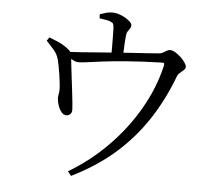

<svg xmlns="http://www.w3.org/2000/svg" viewBox="-56 -838 1112 954"><g transform="rotate(5 500.0 -360.5)"><path d="M153.4 -606.8 165.4 -624Q187.3 -615.2 207.7 -606.9Q228.1 -598.5 244.6 -587Q266.6 -572.8 273.5 -562.5Q280.5 -552.3 281.7 -534.2Q281.9 -527.6 285 -501.2Q288 -474.8 292.3 -439.7Q296.6 -404.6 300.7 -370.1Q304.9 -335.5 307.4 -310.2Q309.8 -284.8 309.8 -278.5Q310.6 -262.2 302.8 -254.4Q295.1 -246.6 283.3 -245.8Q269.5 -245 258.4 -258.3Q247.3 -271.5 241 -290.3Q234.6 -309.1 233.8 -323.2Q232.8 -332 235.3 -344.4Q237.8 -356.8 238 -370.2Q238.2 -382.6 235.9 -401.9Q233.7 -421.2 230.6 -443Q227.4 -464.8 223.7 -483.8Q220 -502.8 217.2 -514.4Q210.1 -543.4 191.8 -564.5Q173.4 -585.6 153.4 -606.8ZM254 -543.8 253.4 -560.8Q284.8 -561.2 328.4 -564.3Q372 -567.5 418.8 -571.3Q465.6 -575.2 506 -577.8Q541.2 -580.8 581.1 -583.2Q621.1 -585.6 657.6 -588.1Q694.2 -590.6 718.2 -592.8Q727.6 -594 736 -599.2Q744.4 -604.3 752.6 -609Q760.7 -613.7 768.7 -613.7Q779.8 -613.7 794.3 -605.2Q808.7 -596.7 822.1 -584.1Q835.4 -571.5 844.3 -558.5Q853.2 -545.5 853.2 -537.1Q853.2 -528.4 845 -520.7Q836.9 -513.1 827.2 -505.4Q817.4 -497.7 813.8 -488.3Q769.3 -369.1 703.8 -269.1Q638.3 -169.1 547 -88.8Q455.8 -8.6 332 52.3L315.2 30.6Q422.4 -33.1 509.9 -122.2Q597.4 -211.3 657.9 -316.5Q718.4 -421.6 743.8 -531.5Q746 -542.4 743.8 -545.3Q741.5 -548.2 731.1 -548Q631.6 -545 560.1 -539.5Q488.7 -534 440.2 -527.8Q391.8 -521.6 363.1 -517.6Q334.3 -513.6 321.2 -513.6Q306.3 -513.6 292.4 -521.5Q278.6 -529.4 254 -543.8ZM405.4 -740 404.4 -760.4Q421.8 -766.6 436.2 -770.5Q450.6 -774.4 466.8 -774.4Q488.2 -774.4 511.1 -764.7Q534 -755.1 549.8 -742.1Q565.7 -729.1 565.7 -719.3Q565.7 -709.8 560.3 -702.6Q554.9 -695.4 549.7 -687.1Q544.5 -678.8 543.1 -663.6Q541.7 -648.6 540.3 -627.1Q539 -605.6 538.3 -584.9Q537.6 -564.2 537.6 -549.8L479.6 -549.2Q479.6 -555.2 479.6 -573.4Q479.6 -591.7 479.6 -615.3Q479.6 -639 479.1 -661Q478.6 -683 478.4 -695.5Q477.4 -711.7 474.8 -717.9Q472.2 -724.2 460.2 -729Q450.5 -733.1 435.5 -735.5Q420.4 -738 405.4 -740Z"/></g></svg>

Font: Source Han Serif JP VF
Style: Regular
Weight: 250
Designer: Ryoko NISHIZUKA 西塚涼子 (kana & ideographs); Frank Grießhammer (Latin, Greek & Cyrillic); Wenlong ZHANG 张文龙 (bopomofo); San
Foundry: Adobe
Version: Version 2.001;hotconv 1.1.0;makeotfexe 2.6.0